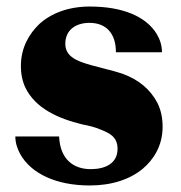

<svg xmlns="http://www.w3.org/2000/svg" viewBox="-20 -558 554 588"><path d="M27 -140C27 -122 32 -104 42 -86C75 -27 151 10 255 10C323 10 378 -9 417 -41C450 -69 478 -111 478 -170C478 -199 472 -223 462 -243C440 -285 404 -314 358 -331C322 -344 268 -354 232 -367C207 -376 180 -390 180 -424C180 -466 212 -488 254 -488C304 -488 335 -457 335 -398H476C476 -419 470 -437 460 -454C427 -508 355 -538 255 -538C189 -538 136 -517 100 -484C70 -455 44 -413 44 -356C44 -330 49 -308 58 -289C89 -226 158 -195 232 -177C254 -173 272 -168 286 -162C314 -151 340 -140 340 -102C340 -58 303 -40 258 -40C203 -40 164 -72 161 -140Z"/></svg>

Font: Aerodynamic
Style: Regular
Weight: 500
Designer: Google
Version: Version 2.000980; 2014